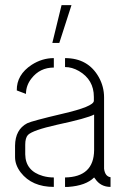

<svg xmlns="http://www.w3.org/2000/svg" viewBox="-20 -735 493 754"><path d="M185.5 -566.4 221.7 -714.8H260.7L212.9 -566.4ZM39.1 -118.2V-163.1Q40 -226.6 86.9 -251Q104.5 -259.8 224.6 -288.1Q347.7 -316.4 348.6 -338.9V-354.5Q348.6 -421.9 290 -456.1Q262.7 -471.7 235.4 -471.7V-506.8Q326.2 -506.8 368.2 -431.6Q388.7 -394.5 388.7 -352.5V-72.3Q392.6 -42 414.1 -39.1V-1Q375 -1 353.5 -33.2Q351.6 -36.1 349.6 -38.1Q317.4 -5.9 248 -1Q241.2 -1 235.4 -1V-38.1Q348.6 -40 349.6 -145.5V-285.2Q322.3 -270.5 204.1 -245.1Q108.4 -223.6 89.8 -205.1Q79.1 -193.4 79.1 -167V-128.9Q80.1 -63.5 148.4 -43.9Q168.9 -38.1 191.4 -38.1V-1Q105.5 -1 61.5 -57.6Q39.1 -86.9 39.1 -118.2ZM45.9 -379.9Q44.9 -441.4 104.5 -480.5Q145.5 -506.8 191.4 -506.8V-469.7Q136.7 -469.7 103.5 -426.8Q82 -399.4 82 -366.2Z"/></svg>

Font: Post No Bills Jaffna Light
Style: Regular
Weight: 300
Designer: Kosala Senevirathne, Siva Puranthara, Lasantha Premarathna, Tharique Azeez
Foundry: Mooniak
Version: Version 1.220 ; ttfautohint (v1.6)